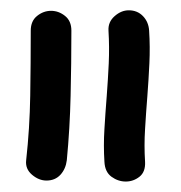

<svg xmlns="http://www.w3.org/2000/svg" viewBox="-20 -763 348 369"><path d="M39.1 -704.1Q39.1 -722.7 51.3 -732.4Q63.5 -742.2 78.1 -742.2Q92.8 -742.2 105 -732.4Q117.2 -722.7 117.2 -704.1Q117.2 -641.6 115.7 -579.1Q114.3 -516.6 108.4 -455.1Q106.4 -438.5 96.2 -427.2Q85.9 -416 69.3 -416Q54.7 -416 41.5 -427.2Q28.3 -438.5 30.3 -455.1Q37.1 -516.6 38.1 -579.1Q39.1 -641.6 39.1 -704.1ZM258.8 -452.1Q259.8 -432.6 248 -423.3Q236.3 -414.1 221.7 -414.1Q207 -414.1 194.3 -423.3Q181.6 -432.6 180.7 -452.1Q178.7 -483.4 180.7 -515.1Q182.6 -546.9 185.1 -578.1Q187.5 -609.4 189 -641.1Q190.4 -672.9 188.5 -704.1Q187.5 -720.7 200.2 -731.9Q212.9 -743.2 227.5 -743.2Q244.1 -743.2 254.9 -731.9Q265.6 -720.7 266.6 -704.1Q268.6 -672.9 267.1 -641.1Q265.6 -609.4 263.2 -578.1Q260.7 -546.9 258.8 -515.1Q256.8 -483.4 258.8 -452.1Z"/></svg>

Font: Schoolbell
Style: Regular
Weight: 400
Designer: Font Diner, Inc
Foundry: Font Diner, Inc
Version: Version 1.001